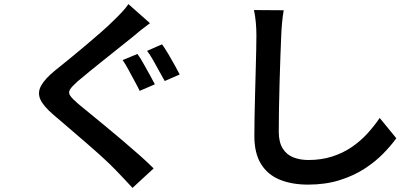

<svg xmlns="http://www.w3.org/2000/svg" viewBox="-20 -839 2040 936"><path d="M650 -576Q664 -557 679.5 -529Q695 -501 710.5 -473.5Q726 -446 735 -428L661 -396Q651 -417 636 -444Q621 -471 606.5 -498.5Q592 -526 578 -546ZM770 -623Q783 -605 799.5 -577.5Q816 -550 831 -522.5Q846 -495 856 -476L783 -444Q771 -465 756 -492.5Q741 -520 726 -546.5Q711 -573 697 -591ZM711 -726Q689 -710 666.5 -692Q644 -674 628 -660Q603 -640 568 -612Q533 -584 494 -553Q455 -522 419.5 -493Q384 -464 358 -442Q331 -418 321.5 -403Q312 -388 322 -373Q332 -358 361 -333Q385 -313 419.5 -285Q454 -257 495 -223Q536 -189 578 -153.5Q620 -118 659 -83.5Q698 -49 729 -18L626 77Q606 55 585 33Q564 11 544 -10Q520 -35 483 -69Q446 -103 402.5 -140.5Q359 -178 316.5 -214.5Q274 -251 240 -280Q191 -322 176.5 -355Q162 -388 180.5 -421.5Q199 -455 248 -495Q277 -518 315.5 -549.5Q354 -581 395 -615.5Q436 -650 472.5 -682Q509 -714 534 -739Q554 -758 574.5 -780Q595 -802 606 -819Z M1363 -789Q1358 -760 1355 -727Q1352 -694 1351 -665Q1349 -624 1347 -564.5Q1345 -505 1343 -439Q1341 -373 1340 -309.5Q1339 -246 1339 -197Q1339 -146 1358 -115.5Q1377 -85 1409.5 -72Q1442 -59 1484 -59Q1547 -59 1599.5 -76Q1652 -93 1694 -121.5Q1736 -150 1770 -187Q1804 -224 1831 -264L1912 -165Q1887 -130 1848.5 -90.5Q1810 -51 1757 -16.5Q1704 18 1635 39.5Q1566 61 1482 61Q1403 61 1344 37Q1285 13 1252.5 -39.5Q1220 -92 1220 -176Q1220 -217 1221 -270.5Q1222 -324 1223.5 -381Q1225 -438 1226.5 -493Q1228 -548 1229 -593Q1230 -638 1230 -665Q1230 -699 1227 -731Q1224 -763 1218 -790Z"/></svg>

Font: Noto Sans KR SemiBold
Style: Regular
Weight: 600
Designer: Ryoko NISHIZUKA  (kana, bopomofo & ideographs); Paul D. Hunt (Latin, Greek & Cyrillic); Sandoll Communications , Soo-you
Foundry: Adobe
Version: Version 2.004-H2;hotconv 1.0.118;makeotfexe 2.5.65603